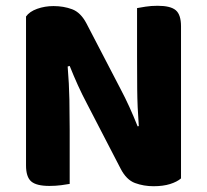

<svg xmlns="http://www.w3.org/2000/svg" viewBox="-20 -636 715 664"><path d="M606 -19Q592 -7 568 0.5Q544 8 511 8Q477 8 447 -3Q417 -14 397 -53L281 -277Q264 -309 249.5 -341Q235 -373 221 -408L214 -406Q219 -346 220 -291.5Q221 -237 221 -186V0Q211 2 191.5 4.5Q172 7 151 7Q106 7 88 -8.5Q70 -24 70 -64V-579Q82 -596 108.5 -605.5Q135 -615 165 -615Q200 -615 229.5 -604Q259 -593 279 -555L396 -330Q413 -298 427.5 -266Q442 -234 456 -199L460 -200Q455 -267 454.5 -327Q454 -387 454 -442V-608Q464 -610 483.5 -613Q503 -616 525 -616Q570 -616 588 -600.5Q606 -585 606 -545V-19Z"/></svg>

Font: Baloo Chettan 2
Style: Bold
Weight: 700
Designer: Maithili Shingre, Unnati Kotecha and Ek Type
Foundry: Ek Type
Version: Version 1.640;hotconv 1.0.111;makeotfexe 2.5.65597; ttfautoh